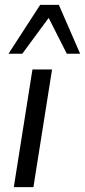

<svg xmlns="http://www.w3.org/2000/svg" viewBox="-20 -773 351 793"><path d="M37 0 114 -486H195L118 0ZM15 -551 146 -753H223L311 -551H256L181 -699L72 -551Z"/></svg>

Font: Nunito Sans 12pt ExtraLight 12pt
Style: Italic
Weight: 400
Italic angle: -9°
Version: Version 3.101;gftools[0.9.27]